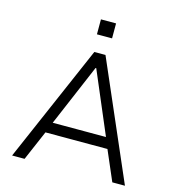

<svg xmlns="http://www.w3.org/2000/svg" viewBox="-128 -1007 1028 1116"><g transform="rotate(15 386.5 -449.0)"><path d="M47 0 353 -705H420L726 0H650L563 -202L603 -180H170L209 -202L122 0ZM384 -617 219 -229 194 -245H580L553 -229L388 -617ZM341 -808V-898H432V-808Z"/></g></svg>

Font: Nunito Sans 6pt Light
Style: Regular
Weight: 300
Version: Version 3.101;gftools[0.9.27]